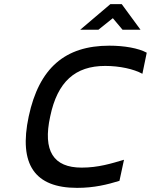

<svg xmlns="http://www.w3.org/2000/svg" viewBox="-20 -900 730 929"><path d="M669 -543 690 -645C650 -667 581 -679 509 -679C295 -679 169 -571 119 -337C69 -103 149 9 353 9C436 9 499 -7 558 -25L580 -127C519 -109 456 -89 375 -89C239 -89 186 -169 223 -337C258 -505 344 -581 489 -581C559 -581 627 -566 669 -543ZM368 -756H456L526 -812L573 -756H660L569 -880H514Z"/></svg>

Font: LT Wave Mono Medium
Style: Italic
Weight: 500
Designer: Daniel Lyons
Version: Version 2.5 (Glyphs App)